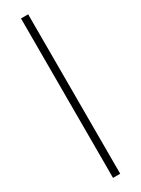

<svg xmlns="http://www.w3.org/2000/svg" viewBox="-261 -772 767 1043"><g transform="rotate(-30 122.5 -250.0)"><path d="M100 250V-750H145V250Z"/></g></svg>

Font: Brygada 1918
Style: Regular
Weight: 400
Designer: Mateusz Machalski | Borys Kosmynka | Przemek Hoffer
Foundry: NIEPODLEGLA 2018
Version: Version 3.006